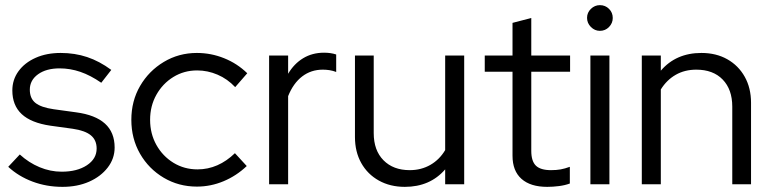

<svg xmlns="http://www.w3.org/2000/svg" viewBox="-20 -717 3003 747"><path d="M223 10Q161 10 106.5 -10.5Q52 -31 12 -68L57 -116Q92 -84 134 -66.5Q176 -49 220 -49Q280 -49 318 -74Q356 -99 356 -139Q356 -172 333.5 -190.5Q311 -209 263 -216L176 -228Q101 -239 64.5 -273Q28 -307 28 -365Q28 -407 52 -440Q76 -473 118.5 -492Q161 -511 216 -511Q271 -511 319 -495Q367 -479 413 -445L374 -395Q332 -424 292.5 -437.5Q253 -451 212 -451Q160 -451 128 -428Q96 -405 96 -368Q96 -334 118 -316.5Q140 -299 189 -292L276 -280Q351 -270 388.5 -236Q426 -202 426 -143Q426 -100 399 -65Q372 -30 326.5 -10Q281 10 223 10Z M746 9Q675.2 9 616.9 -25.5Q558.7 -60 524.8 -118.9Q491 -177.8 491 -250.9Q491 -324 525 -382.5Q559 -441 617.2 -476Q675.4 -511 746 -511Q801 -511 852 -490.5Q903 -470 942 -432L895 -378Q865 -410 826.4 -426.5Q787.9 -443 747 -443Q696 -443 654.5 -417.5Q613 -392 588.5 -348.4Q564 -304.8 564 -250.9Q564 -197 588.4 -153.2Q612.9 -109.4 654.8 -83.7Q696.8 -58 748.4 -58Q789 -58 825.5 -74Q862 -90 894 -121L940 -71Q900 -33 850 -12Q800 9 746 9Z M1027 0V-501H1101V-430Q1124 -469 1159.5 -490.5Q1195 -512 1241 -512Q1267 -512 1288 -505V-437Q1275 -442 1262 -444Q1249 -446 1236 -446Q1190 -446 1155.5 -419.5Q1121 -393 1101 -343V0Z M1555 10Q1498 10 1454 -14.5Q1410 -39 1385.5 -82.7Q1361 -126.4 1361 -184V-501H1434V-199Q1434 -132 1472 -93.5Q1510 -55 1574.2 -55Q1618.7 -55 1654.4 -75.5Q1690 -96 1712 -133V-501H1786V0H1712V-58Q1653 10 1555 10Z M2109 10Q2044 10 2009 -21Q1974 -52 1974 -111V-438H1866V-501H1974V-628L2047 -647V-501H2198V-438H2047V-130Q2047 -90 2065 -72.5Q2083 -55 2124 -55Q2145 -55 2161.5 -58Q2178 -61 2197 -68V-3Q2178 4 2154.5 7Q2131 10 2109 10Z M2277 0V-501H2351V0ZM2313.9 -597Q2294 -597 2279 -612Q2264 -627 2264 -647.5Q2264 -668 2279 -682.5Q2294 -697 2313.9 -697Q2335 -697 2349.5 -682.5Q2364 -668.1 2364 -647Q2364 -627 2349.5 -612Q2335 -597 2313.9 -597Z M2477 0V-501H2551V-442Q2610 -511 2709 -511Q2766.2 -511 2809.6 -486.5Q2853 -462 2877.5 -418.3Q2902 -374.6 2902 -317V0H2829V-302Q2829 -369 2791.7 -407.5Q2754.5 -446 2689 -446Q2644 -446 2609 -426Q2574 -406 2551 -369V0Z"/></svg>

Font: Red Hat Display VF
Style: Regular
Weight: 300
Designer: Pentagram, MCKL
Foundry: Pentagram, MCKL
Version: Version 1.023